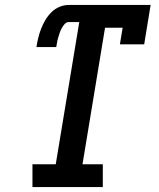

<svg xmlns="http://www.w3.org/2000/svg" viewBox="-20 -755 640 775"><path d="M111 0V-92H205L300 -666H258Q248 -666 241 -658Q234 -650 229 -641Q224 -632 221 -622.5Q218 -613 215 -603.5Q212 -594 210.5 -584.5Q209 -575 207 -565H127Q130 -584 134.5 -602.5Q139 -621 146 -639Q153 -657 163 -674Q173 -691 187.5 -705.5Q202 -720 220.5 -727.5Q239 -735 258 -735H588L562 -576H464L475 -643H404L313 -92H395V0Z"/></svg>

Font: Iosevka Etoile SmBdObl
Style: Regular
Weight: 600
Italic angle: -9°
Designer: Belleve Invis
Foundry: Belleve Invis
Version: Version 15.5.2; ttfautohint (v1.8.4)